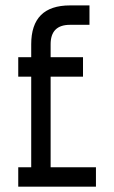

<svg xmlns="http://www.w3.org/2000/svg" viewBox="-20 -704 431 724"><path d="M97.7 -488.3Q97.7 -501 97.7 -537.1Q97.7 -683.6 244.1 -683.6Q268.6 -683.6 317.4 -683.6Q317.4 -665 317.4 -610.4Q298.8 -610.4 244.1 -610.4Q170.9 -610.4 170.9 -537.1Q170.9 -520.5 170.9 -488.3Q201.2 -488.3 293 -488.3Q293 -469.7 293 -415Q262.7 -415 170.9 -415Q170.9 -329.1 170.9 -73.2Q213.9 -73.2 341.8 -73.2Q341.8 -54.7 341.8 0Q268.6 0 48.8 0Q48.8 -18.6 48.8 -73.2Q60.5 -73.2 97.7 -73.2Q97.7 -159.2 97.7 -415Q85 -415 48.8 -415Q48.8 -433.6 48.8 -488.3Q60.5 -488.3 97.7 -488.3Z"/></svg>

Font: ZAANS 2018
Style: Regular
Weight: 400
Designer: Counter Creatives
Version: Version 1.0 - 24-01-18